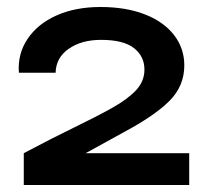

<svg xmlns="http://www.w3.org/2000/svg" viewBox="-20 -529 601 549"><path d="M334 -151 225 -91H521V0H48V-91Q129 -134 193 -165Q257 -196 301.5 -221Q346 -246 369.5 -271.5Q393 -297 393 -330Q393 -368 363 -391.5Q333 -415 269 -415Q213 -415 176.5 -389.5Q140 -364 139 -321H34Q30 -375 59 -418Q88 -461 142 -485Q196 -509 267 -509Q340 -509 394 -488Q448 -467 477.5 -429Q507 -391 507 -342Q507 -283 464.5 -240.5Q422 -198 334 -151Z"/></svg>

Font: Syne SemiBold
Style: Regular
Weight: 600
Designer: Lucas Descroix
Foundry: Bonjour Monde
Version: Version 2.200; ttfautohint (v1.8.4)